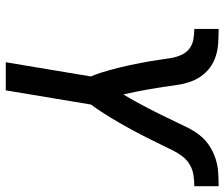

<svg xmlns="http://www.w3.org/2000/svg" viewBox="-76 -699 775 663"><g transform="rotate(90 311.5 -367.5)"><path d="M195 0 244 -294Q237 -310 231.5 -327Q226 -344 221.5 -361Q217 -378 212.5 -395.5Q208 -413 204.5 -430.5Q201 -448 197.5 -465.5Q194 -483 191 -501Q188 -519 185.5 -537Q183 -555 180 -572.5Q177 -590 169.5 -606.5Q162 -623 148.5 -633.5Q135 -644 117 -647.5Q99 -651 80 -651V-735Q104 -735 128 -733.5Q152 -732 174 -725Q196 -718 214 -704.5Q232 -691 244.5 -672.5Q257 -654 264 -632Q271 -610 274 -587.5Q277 -565 280.5 -542Q284 -519 288 -496Q292 -473 296.5 -450.5Q301 -428 306 -406Q319 -427 331 -449Q343 -471 354.5 -493Q366 -515 377 -537.5Q388 -560 398.5 -582Q409 -604 420 -626.5Q431 -649 446.5 -669Q462 -689 483.5 -703Q505 -717 528.5 -724.5Q552 -732 575.5 -733.5Q599 -735 623 -735V-651Q604 -651 584.5 -648Q565 -645 548 -635Q531 -625 518.5 -608Q506 -591 497.5 -573Q489 -555 480 -537Q471 -519 462.5 -501.5Q454 -484 444.5 -466Q435 -448 425.5 -430.5Q416 -413 406 -395.5Q396 -378 385.5 -361Q375 -344 364 -327Q353 -310 341 -294L292 0Z"/></g></svg>

Font: Iosevka Curly Medium Extended
Style: Italic
Weight: 500
Width: 7
Italic angle: -9°
Monospace: yes
Designer: Belleve Invis
Foundry: Belleve Invis
Version: Version 11.1.0; ttfautohint (v1.8.3)